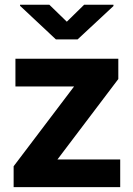

<svg xmlns="http://www.w3.org/2000/svg" viewBox="-20 -770 549 790"><path d="M216.3 -113.8H474.6V0H36.1V-85.9L284.7 -414.1H43.5V-528.3H466.8V-444.8ZM254.9 -680.7 326.2 -750.5H446.8V-745.1L299.3 -607.9H210L62.5 -746.1V-750.5H183.1Z"/></svg>

Font: RobotoInd
Style: Bold
Weight: 700
Designer: Google
Version: Version 2.001150; 2014